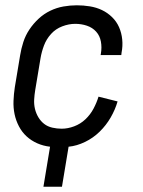

<svg xmlns="http://www.w3.org/2000/svg" viewBox="-20 -548 540 725"><path d="M144 157 169 6Q143 3 120.5 -7Q98 -17 80.5 -33Q63 -49 51.5 -71Q40 -93 35 -117Q30 -141 31 -167Q32 -193 36 -219L56 -339Q60 -364 68 -389Q76 -414 91 -436.5Q106 -459 126 -477.5Q146 -496 170 -507.5Q194 -519 219.5 -523.5Q245 -528 270 -528Q295 -528 319.5 -524Q344 -520 365 -510Q386 -500 403 -483.5Q420 -467 429.5 -445.5Q439 -424 441.5 -399Q444 -374 439 -349L438 -340H360L361 -346Q365 -369 361 -391Q357 -413 343 -428.5Q329 -444 308 -451Q287 -458 264 -458Q240 -458 215 -448.5Q190 -439 172.5 -419.5Q155 -400 146 -376Q137 -352 133 -328L113 -208Q110 -190 109 -172Q108 -154 112 -137Q116 -120 125 -105Q134 -90 147 -80Q160 -70 177.5 -66Q195 -62 213 -62Q236 -62 260 -71Q284 -80 302.5 -97.5Q321 -115 333 -137.5Q345 -160 352 -183L424 -165Q415 -134 398 -104.5Q381 -75 356.5 -51Q332 -27 301 -12Q270 3 239 6L214 157Z"/></svg>

Font: Iosevka
Style: Italic
Weight: 400
Italic angle: -9°
Monospace: yes
Designer: Belleve Invis
Foundry: Belleve Invis
Version: Version 32.5.0; ttfautohint (v1.8.4)